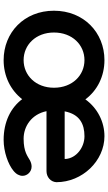

<svg xmlns="http://www.w3.org/2000/svg" viewBox="211 -796 595 1057"><g transform="rotate(90 508.5 -267.5)"><path d="M311 -100C227 -100 159 -167 159 -267C159 -368 227 -435 311 -435C395 -435 463 -368 463 -267C463 -167 395 -100 311 -100ZM920 -44C939 -59 948 -77 948 -94C948 -120 926 -144 897 -144C886 -144 875 -141 863 -135C841 -123 817 -100 744 -100C675 -100 609 -144 592 -226H922C954 -226 981 -248 983 -280C983 -424 865 -545 730 -545C652 -545 576 -508 527 -440C478 -506 400 -545 311 -545C159 -545 39 -431 39 -267C39 -103 159 10 311 10C399 10 476 -28 526 -92C573 -29 651 10 750 10C816 10 885 -15 920 -44ZM730 -435C792 -435 850 -390 855 -333V-326H593C609 -409 663 -435 730 -435Z"/></g></svg>

Font: Hotpoint
Style: Bold
Weight: 700
Designer: Andrew Paglinawan, Luciano Perondi, Riccardo Olocco
Foundry: CAST Cooperativa Anonima Servizi Tipografici
Version: Version 1.000;PS 2.1;hotconv 16.6.51;makeotf.lib2.5.65220